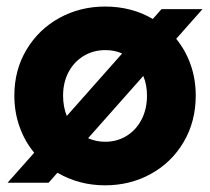

<svg xmlns="http://www.w3.org/2000/svg" viewBox="-20 -553 636 581"><path d="M153.8 -30.3 127 0H2.9L83.5 -90.8Q54.7 -125.5 39.1 -169.7Q23.4 -213.9 23.4 -263.7Q23.4 -341.3 60.3 -402.8Q97.2 -464.4 159.9 -498.8Q222.7 -533.2 297.9 -533.2Q378.4 -533.2 442.4 -495.6L468.8 -525.4H592.8L513.2 -435.5Q541.5 -400.9 556.9 -357.2Q572.3 -313.5 572.3 -263.7Q572.3 -185.5 535.9 -123.5Q499.5 -61.5 436.8 -26.9Q374 7.8 297.9 7.8Q219.2 7.8 153.8 -30.3ZM424.8 -263.7Q424.8 -296.4 413.6 -323.2L246.6 -134.8Q271 -124 297.9 -124Q334 -124 362.8 -141.6Q391.6 -159.2 408.2 -190.9Q424.8 -222.7 424.8 -263.7ZM182.1 -202.1 349.6 -391.1Q327.1 -401.4 298.8 -401.4Q262.7 -401.4 233.4 -383.8Q204.1 -366.2 187.5 -335Q170.9 -303.7 170.9 -263.7Q170.9 -230 182.1 -202.1Z"/></svg>

Font: Reddit Sans Fudge ExtraBold
Style: Regular
Weight: 800
Designer: Stephen Hutchings
Foundry: Reddit
Version: Version 1.011